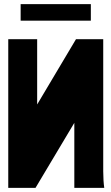

<svg xmlns="http://www.w3.org/2000/svg" viewBox="-20 -910 540 930"><path d="M420 -810V-890H80V-810ZM20 -720V0H152L340 -315V0H485C482 -20 480 -49 480 -80V-720H348L160 -404V-720Z"/></svg>

Font: MikodacsPCS
Style: Regular
Weight: 900
Designer: gluk (gluksza@wp.pl)
Foundry: gluk (gluksza@wp.pl)
Version: Version 0.27